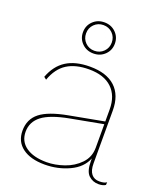

<svg xmlns="http://www.w3.org/2000/svg" viewBox="-137 -827 792 928"><g transform="rotate(20 258.5 -362.5)"><path d="M516 -13 515 1Q502 10 479 10Q449 10 428 -10Q407 -30 407 -82V-96Q387 -45 328.5 -17.5Q270 10 202 10Q129 10 87.5 -21Q46 -52 46 -108Q46 -167 89 -201Q132 -235 230 -253L407 -286V-348Q407 -418 366 -457Q325 -496 248 -496Q179 -496 135 -468Q91 -440 69 -378L56 -388Q79 -450 126 -480Q173 -510 248 -510Q333 -510 378 -468.5Q423 -427 423 -348V-76Q423 -40 437.5 -22Q452 -4 478 -4Q504 -4 516 -13ZM407 -151V-272L241 -241Q145 -223 103.5 -191Q62 -159 62 -108Q62 -59 100.5 -31.5Q139 -4 207 -4Q250 -4 296.5 -20Q343 -36 375 -69.5Q407 -103 407 -151ZM322 -655Q322 -621 298.5 -598Q275 -575 240 -575Q205 -575 181.5 -598Q158 -621 158 -655Q158 -689 181.5 -712Q205 -735 240 -735Q275 -735 298.5 -712Q322 -689 322 -655ZM174 -655Q174 -627 193 -608Q212 -589 240 -589Q268 -589 287 -608Q306 -627 306 -655Q306 -683 287 -702Q268 -721 240 -721Q212 -721 193 -702Q174 -683 174 -655Z"/></g></svg>

Font: Work Sans Hairline
Style: Regular
Weight: 400
Designer: Wei Huang
Foundry: Wei Huang
Version: Version 1.032